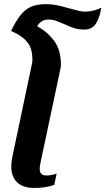

<svg xmlns="http://www.w3.org/2000/svg" viewBox="-20 -907 516 940"><path d="M35.2 -92.3Q35.2 -112.3 40.5 -139.2L137.2 -598.6Q138.7 -605.5 138.7 -612.3Q138.7 -644 131.3 -668Q124 -691.9 101.1 -714.1Q78.1 -736.3 34.2 -755.4Q59.1 -806.6 82 -834.7Q105 -862.8 133.8 -874.8Q162.6 -886.7 205.1 -886.7Q233.4 -886.7 260.3 -881.1Q287.1 -875.5 322.3 -865.2Q351.1 -857.4 366.5 -853.8Q381.8 -850.1 396 -850.1Q416 -850.1 437.7 -855.2Q459.5 -860.4 475.6 -869.6Q470.7 -829.1 452.1 -795.7Q433.6 -762.2 392.1 -762.2Q365.7 -762.2 344 -769Q322.3 -775.9 293 -789.6Q267.1 -800.8 251.2 -806.2Q235.4 -811.5 217.8 -811.5Q198.2 -811.5 183.8 -802Q169.4 -792.5 162.1 -778.8Q212.9 -750.5 245.6 -706.1Q278.3 -661.6 278.3 -588.4Q278.3 -582 276.9 -575.2L178.2 -109.9Q174.3 -91.8 174.3 -81.1Q174.3 -64.5 182.4 -56.2Q190.4 -47.9 207.5 -47.9Q221.7 -47.9 235.1 -50.8Q248.5 -53.7 257.3 -57.6L245.6 -2Q205.1 13.2 147 13.2Q93.3 13.2 64.2 -13.9Q35.2 -41 35.2 -92.3Z"/></svg>

Font: Pattaya
Style: Regular
Weight: 400
Designer: Pablo Impallari / Thai characters Designed by Thanarat Vachiruckul and Suppakit Chalermlarp
Foundry: Pablo Impallari
Version: Version 2.000